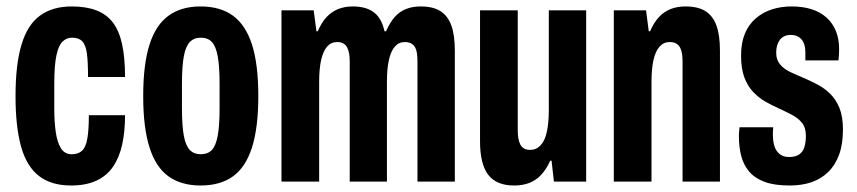

<svg xmlns="http://www.w3.org/2000/svg" viewBox="-20 -559 2638 591"><path d="M198.7 12Q137.6 12 99.7 -17.5Q61.8 -47 44.8 -108Q27.8 -169 27.8 -263.2Q27.8 -361.3 46.4 -422.3Q64.9 -483.3 103.6 -511.3Q142.3 -539.2 201 -539.2Q244.7 -539.2 276.4 -527.2Q308.1 -515.1 327.5 -489.6Q346.9 -464.1 355.9 -422.5Q364.9 -381 364.9 -322H251Q251 -366.9 247.6 -393.5Q244.1 -420.2 233.4 -431.6Q222.7 -443 201.7 -443Q184.7 -443 172.4 -430.9Q160.1 -418.8 153.6 -388.3Q147.1 -357.8 147.1 -300.9V-223.8Q147.1 -185.9 151.4 -154.1Q155.7 -122.3 167.2 -103.2Q178.8 -84.2 200.6 -84.2Q220.6 -84.2 232.3 -94.8Q244 -105.5 248.7 -131.7Q253.5 -158 253.5 -204.4H364.9Q364.9 -153.6 356 -113.7Q347.1 -73.8 327.8 -45.7Q308.5 -17.5 276.3 -2.7Q244.1 12 198.7 12Z M597.5 12Q538.3 12 499 -15.9Q459.7 -43.9 440.3 -104.9Q420.8 -165.9 420.8 -263.2Q420.8 -361.3 440.3 -422Q459.7 -482.6 499 -510.9Q538.3 -539.2 597.5 -539.2Q657.7 -539.2 696.8 -510.9Q736 -482.6 755.6 -422Q775.1 -361.3 775.1 -263.2Q775.1 -165.9 755.6 -104.9Q736 -43.9 696.8 -15.9Q657.7 12 597.5 12ZM597.5 -84.2Q619.9 -84.2 632.2 -97.4Q644.6 -110.5 650.2 -141.5Q655.9 -172.6 655.9 -225.3V-300.9Q655.9 -354.7 650.2 -385.6Q644.6 -416.5 632.2 -429.7Q619.9 -443 597.5 -443Q577.1 -443 564.3 -429.7Q551.6 -416.5 545.8 -385.6Q540.1 -354.7 540.1 -300.9V-225.3Q540.1 -172.6 545.8 -141.5Q551.6 -110.5 564.3 -97.4Q577.1 -84.2 597.5 -84.2Z M846.4 0V-527.2H945.6L954 -462.7H958Q969.8 -489.9 985.5 -506.7Q1001.1 -523.4 1021.3 -531.3Q1041.6 -539.2 1066.2 -539.2Q1107.3 -539.2 1131.3 -520.7Q1155.3 -502.2 1163.5 -462.7H1168.3Q1180.1 -489.9 1195 -506.7Q1209.9 -523.4 1229.9 -531.3Q1249.9 -539.2 1274.7 -539.2Q1313.3 -539.2 1336 -524.6Q1358.7 -509.9 1369.4 -480.2Q1380 -450.5 1380 -403.3V0H1265V-369.3Q1265 -383 1263.6 -393.8Q1262.2 -404.7 1258 -412.7Q1253.9 -420.7 1245.8 -425.2Q1237.8 -429.6 1226.3 -429.6Q1207.9 -429.6 1195.6 -415.8Q1183.3 -401.9 1177.2 -374.8Q1171 -347.7 1171 -306.7V0H1056.5V-369.3Q1056.5 -383 1054.7 -393.8Q1052.9 -404.7 1048.7 -412.7Q1044.6 -420.7 1037 -425.2Q1029.5 -429.6 1017.8 -429.6Q999.3 -429.6 987.1 -415.8Q974.8 -401.9 968.6 -374.8Q962.4 -347.7 962.4 -306.7V0Z M1562.6 12Q1507.9 12 1482.7 -21.1Q1457.6 -54.2 1457.6 -123.9V-527.2H1573.7V-157.9Q1573.7 -144 1575.5 -133.2Q1577.4 -122.3 1581.5 -114.3Q1585.6 -106.3 1593 -102Q1600.4 -97.6 1611.7 -97.6Q1630.6 -97.6 1643.8 -111.5Q1657.1 -125.3 1663.2 -152.9Q1669.3 -180.5 1669.3 -220.5V-527.2H1784.3V0H1685.1L1677.7 -64.5H1673.7Q1661.9 -38.1 1646 -21.1Q1630.1 -4 1609.4 4Q1588.7 12 1562.6 12Z M1869.4 0V-527.2H1968.6L1977 -462.7H1981Q1992.8 -489.9 2008.5 -506.7Q2024.1 -523.4 2044.6 -531.3Q2065.1 -539.2 2090 -539.2Q2128.5 -539.2 2151.6 -524.6Q2174.7 -509.9 2185.4 -480.2Q2196.1 -450.5 2196.1 -403.3V0H2081V-369.3Q2081 -383 2079.3 -393.8Q2077.5 -404.7 2073.3 -412.7Q2069.1 -420.7 2061.1 -425.2Q2053.1 -429.6 2041.6 -429.6Q2023.1 -429.6 2010.5 -415.8Q1997.8 -401.9 1991.6 -374.8Q1985.4 -347.7 1985.4 -306.7V0Z M2410.7 12Q2363.9 12 2333.8 0.9Q2303.7 -10.2 2286.2 -30.7Q2268.7 -51.2 2261.5 -79.2Q2254.4 -107.2 2254.4 -140.2Q2254.4 -145 2254.9 -152.4Q2255.4 -159.9 2256.4 -167.3H2360.1Q2359.1 -159.7 2359.1 -154.3Q2359.1 -148.9 2359.1 -142.9Q2359.1 -124 2363.9 -108.8Q2368.8 -93.5 2380.1 -84.6Q2391.4 -75.7 2409.1 -75.7Q2427.5 -75.7 2439.1 -83.1Q2450.7 -90.5 2455.6 -105.2Q2460.6 -119.8 2460.6 -141Q2460.6 -166.1 2448.5 -181Q2436.5 -195.8 2417 -205.9Q2397.5 -216 2375.9 -226Q2356.1 -234.7 2336 -246.2Q2316 -257.7 2298.6 -275.7Q2281.3 -293.7 2271.2 -320.7Q2261.1 -347.7 2261.1 -388.3Q2261.1 -427 2272.8 -455.3Q2284.4 -483.6 2306.3 -502.4Q2328.2 -521.2 2356.3 -530.2Q2384.3 -539.2 2416.2 -539.2Q2450.9 -539.2 2477.8 -530.7Q2504.8 -522.2 2523.8 -505.2Q2542.8 -488.2 2552.8 -464Q2562.9 -439.8 2562.9 -408.3Q2562.9 -400.3 2562.4 -390.7Q2561.9 -381.1 2560.9 -373.1H2459V-396.4Q2459 -416.2 2453.4 -428Q2447.7 -439.8 2437.8 -445.7Q2427.9 -451.5 2413.8 -451.5Q2403.1 -451.5 2394.7 -447.7Q2386.3 -443.8 2380.5 -436.3Q2374.8 -428.8 2372 -419Q2369.2 -409.2 2369.2 -396.5Q2369.2 -374.8 2381.2 -360.7Q2393.1 -346.5 2412.3 -337.5Q2431.6 -328.4 2453.5 -319.2Q2474.3 -310.4 2496 -299Q2517.8 -287.6 2535.5 -270.2Q2553.2 -252.8 2564 -226.5Q2574.7 -200.3 2574.7 -160.3Q2574.7 -115 2562.8 -82.7Q2550.9 -50.3 2529.1 -29.3Q2507.3 -8.2 2477.7 1.9Q2448 12 2410.7 12Z"/></svg>

Font: Archivo SemiBold ExtraCondensed
Style: Regular
Weight: 600
Width: 2
Version: Version 2.001